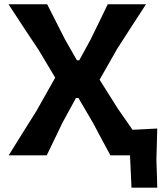

<svg xmlns="http://www.w3.org/2000/svg" viewBox="-20 -733 782 906"><path d="M21 0Q52.5 -51 84 -101.2Q115.5 -151.5 150.5 -207L240.5 -366.5L162.5 -497Q129 -547 94.5 -599.2Q60 -651.5 20 -713H202.5Q225 -668.5 246.5 -626.2Q268 -584 287 -546.5L343 -448.5H354L408 -547.5Q426.5 -585 447 -627.2Q467.5 -669.5 488.5 -713H669Q630.5 -653.5 596.2 -600.8Q562 -548 534 -504.5L450 -357L536.5 -219.5Q573 -167 605.5 -120.5L722 -126.5Q721 -85.5 720 -49.5Q719 -13.5 718 20.5Q719 53 720.2 86.2Q721.5 119.5 722 152.5H600.5L593.5 0H501Q478.5 -41 458 -79.5Q437.5 -118 418.5 -154L350 -270.5H338.5L274.5 -153.5Q257 -117.5 239 -79.5Q221 -41.5 200.5 0Z"/></svg>

Font: Commissioner Loud SemiBold
Style: Regular
Weight: 600
Designer: Kostas Bartsokas
Foundry: Kostas Bartsokas
Version: Version 1.000; ttfautohint (v1.8.3)